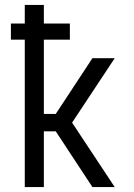

<svg xmlns="http://www.w3.org/2000/svg" viewBox="-20 -755 540 775"><path d="M353 0 205 -225H157V0H80V-595H24V-660H80V-735H157V-660H262V-595H157V-295H205L353 -520H443L271 -260L443 0Z"/></svg>

Font: Iosevka Term
Style: Regular
Weight: 400
Monospace: yes
Designer: Belleve Invis
Foundry: Belleve Invis
Version: Version 30.0.1